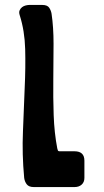

<svg xmlns="http://www.w3.org/2000/svg" viewBox="-20 -758 420 778"><path d="M117 0Q97 0 88.5 -11Q80 -22 78 -37Q69 -134 73 -225Q77 -316 80 -401Q84 -486 82 -559.5Q80 -633 60 -696Q56 -708 59.5 -716Q63 -724 69.5 -729Q76 -734 84.5 -736Q93 -738 99 -738H151Q172 -738 179.5 -726.5Q187 -715 189 -702Q197 -648 197 -580.5Q197 -513 196 -438Q195 -363 197.5 -291.5Q200 -220 212 -157Q213 -152 214.5 -148.5Q216 -145 221 -145H282Q322 -145 322 -107V-37Q322 -20 311 -10Q300 0 282 0Z"/></svg>

Font: OpenDyslexic3
Style: Bold
Weight: 700
Designer: Abelardo Gonzalez
Version: Version 1.000;PS 001.001;hotconv 1.0.56